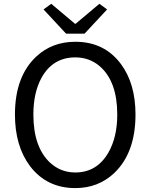

<svg xmlns="http://www.w3.org/2000/svg" viewBox="-20 -964 781 997"><path d="M371.1 12.7Q222.7 12.7 135.7 -101.6Q57.6 -206.1 57.6 -369.1Q57.6 -567.4 168.9 -670.9Q251 -747.1 371.1 -747.1Q522.5 -747.1 608.4 -630.9Q683.6 -529.3 683.6 -369.1Q683.6 -171.9 574.2 -66.4Q491.2 12.7 371.1 12.7ZM371.1 -68.4Q483.4 -68.4 543 -171.9Q588.9 -252 588.9 -369.1Q588.9 -541 498 -620.1Q444.3 -666 371.1 -666Q253.9 -666 195.3 -559.6Q153.3 -482.4 153.3 -369.1Q153.3 -199.2 241.2 -118.2Q295.9 -68.4 371.1 -68.4ZM323.2 -789.1 206.1 -915 246.1 -944.3 369.1 -840.8H373L496.1 -944.3L536.1 -915L418.9 -789.1Z"/></svg>

Font: Taipei Sans TC Beta
Style: Regular
Weight: 400
Designer: JT Foundry
Foundry: JT Foundry
Version: Version 1.000